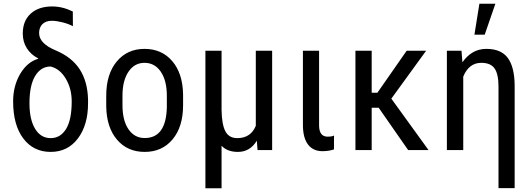

<svg xmlns="http://www.w3.org/2000/svg" viewBox="-20 -798 2828 1021"><path d="M101.1 -619.6Q101.1 -687 143.1 -725.3Q185.1 -763.7 257.8 -763.7Q312.5 -763.7 367.2 -736.8L367.7 -658.7Q343.8 -671.4 311.8 -679.4Q279.8 -687.5 255.9 -687.5Q223.6 -687.5 205.8 -669.9Q188 -652.3 188 -622.1Q188 -566.9 275.1 -530.5Q362.3 -494.1 404.3 -428.7Q446.3 -363.3 448.2 -267.1V-248.5Q448.2 -133.3 394.3 -61.8Q340.3 9.8 249.5 9.8Q157.7 9.8 103.8 -61.8Q49.8 -133.3 49.8 -258.8Q49.8 -341.3 87.4 -405Q125 -468.8 183.1 -485.4L182.6 -487.8Q145 -506.8 123 -541Q101.1 -575.2 101.1 -619.6ZM136.7 -248.5Q136.7 -162.6 166.7 -113Q196.8 -63.5 249.5 -63.5Q301.3 -63.5 331.3 -112.1Q361.3 -160.6 361.3 -258.8Q361.3 -326.7 329.8 -379.6Q298.3 -432.6 249 -444.3Q197.8 -444.3 167.2 -394.5Q136.7 -344.7 136.7 -248.5Z M544.9 -288.6Q544.9 -403.8 600.8 -470.9Q656.7 -538.1 748.5 -538.1Q840.3 -538.1 896.2 -472.7Q952.1 -407.2 953.6 -294.4V-238.8Q953.6 -124 897.9 -57.1Q842.3 9.8 749.5 9.8Q657.7 9.8 602.3 -55.2Q546.9 -120.1 544.9 -231ZM631.3 -238.8Q631.3 -157.2 663.3 -110.6Q695.3 -64 749.5 -64Q863.8 -64 867.2 -229V-288.6Q867.2 -369.6 835 -416.7Q802.7 -463.9 748.5 -463.9Q695.3 -463.9 663.3 -416.7Q631.3 -369.6 631.3 -289.1Z M1158.2 -528.3V-214.8Q1159.2 -137.2 1178.2 -100.3Q1197.3 -63.5 1241.7 -63.5Q1313.5 -63.5 1340.3 -128.9V-528.3H1427.2V0H1349.6L1345.7 -49.8Q1309.6 9.8 1245.1 9.8Q1189 9.8 1158.2 -22.9V203.1H1072.3V-528.3Z M1676.8 -528.3V-128.4Q1678.2 -71.3 1722.2 -71.3Q1744.6 -71.3 1756.3 -77.1L1755.9 -3.4Q1728 5.9 1694.8 5.9Q1644.5 5.9 1617.7 -29.8Q1590.8 -65.4 1590.8 -134.3V-528.3Z M1993.7 -225.1H1956.5V0H1870.1V-528.3H1956.5V-304.7H1986.8L2142.6 -528.3H2246.1L2061 -273.4L2258.8 0H2150.4Z M2434.1 -528.3 2439 -466.8Q2488.8 -538.1 2566.4 -538.1Q2644.5 -538.1 2680.2 -490Q2715.8 -441.9 2716.8 -344.2V202.6H2630.9V-337.4Q2630.9 -403.8 2610.1 -433.8Q2589.4 -463.9 2539.1 -463.9Q2473.6 -463.9 2443.4 -390.6V0H2356.4V-528.3ZM2529.3 -778.3H2614.3L2557.6 -613.8H2502.9Z"/></svg>

Font: Roboto Condensed
Style: Regular
Weight: 400
Designer: Google
Version: Version 2.001047; 2015